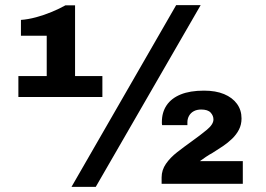

<svg xmlns="http://www.w3.org/2000/svg" viewBox="-20 -720 1040 752"><path d="M260 12 670 -700H766L355 12ZM613 0V-25Q613 -54 630 -78.5Q647 -103 674 -124Q701 -145 729 -165Q764 -190 790 -211.5Q816 -233 816 -252Q816 -267 805 -279Q794 -291 768 -291Q751 -291 739 -284.5Q727 -278 720.5 -266.5Q714 -255 714 -241V-230H615Q614 -234 614 -236.5Q614 -239 614 -242Q614 -280 632.5 -307.5Q651 -335 687.5 -350Q724 -365 779 -365Q825 -365 857.5 -351.5Q890 -338 908 -313.5Q926 -289 926 -256Q926 -232 916 -212.5Q906 -193 889.5 -177Q873 -161 853 -147.5Q833 -134 812 -121Q799 -114 786.5 -105.5Q774 -97 763 -89H931V0ZM52 -340V-422H163V-580H62V-642Q90 -644 121.5 -652.5Q153 -661 183 -673.5Q213 -686 236 -699H274V-422H381V-340Z"/></svg>

Font: Archivo SemiBold Black
Style: Regular
Weight: 900
Version: Version 2.001